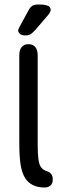

<svg xmlns="http://www.w3.org/2000/svg" viewBox="-20 -827 264 856"><path d="M178 9Q195 9 205 0Q215 -9 215 -24Q216 -40 209.5 -49.5Q203 -59 191 -63Q174 -68 164.5 -79.5Q155 -91 151.5 -115.5Q148 -140 148 -184V-580Q148 -604 137.5 -617Q127 -630 107 -630Q87 -630 76.5 -617Q66 -604 66 -580V-194Q66 -128 72 -92Q78 -56 92 -33Q120 9 178 9ZM206 -783Q206 -790 201.5 -795.5Q197 -801 185.5 -804Q174 -807 152 -807Q134 -807 124 -801Q114 -795 105 -777L67 -707Q61 -696 61 -691Q61 -683 69 -676Q77 -669 92 -669Q107 -669 115.5 -674Q124 -679 137 -693L197 -763Q206 -775 206 -783Z"/></svg>

Font: Beiruti Medium
Style: Regular
Weight: 500
Designer: Arlette Boutros
Foundry: Boutros
Version: Version 1.41